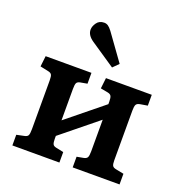

<svg xmlns="http://www.w3.org/2000/svg" viewBox="-139 -910 978 1032"><g transform="rotate(20 349.5 -394.5)"><path d="M44 0V-61L87 -70Q103 -73 108 -82Q113 -91 113 -118V-397Q113 -421 108 -429.5Q103 -438 88 -441L41 -451L48 -512H310V-450L271 -443Q255 -440 250.5 -430.5Q246 -421 246 -396V-217L453 -385V-400Q453 -422 448 -431Q443 -440 428 -443L386 -451L393 -512H655V-450L613 -443Q596 -440 591 -430.5Q586 -421 586 -397V-112Q586 -90 591 -81.5Q596 -73 612 -70L657 -61V0H389V-61L427 -68Q443 -71 448 -80.5Q453 -90 453 -115V-296L246 -128V-112Q246 -90 250.5 -81Q255 -72 270 -69L313 -60V0ZM404 -577 263 -672Q226 -697 226 -729Q226 -748 240.5 -768.5Q255 -789 283 -789Q295 -789 305 -782.5Q315 -776 328 -759L436 -609Z"/></g></svg>

Font: Literata SemiBold
Style: Regular
Weight: 600
Designer: Latin by Veronika Burian and Jose Scaglione. Greek by Irene Vlachou. Cyrillic by Vera Evstafieva.
Foundry: TypeTogether
Version: Version 3.103; ttfautohint (v1.8.4.7-5d5b);gftools[0.9.29]